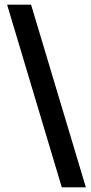

<svg xmlns="http://www.w3.org/2000/svg" viewBox="-20 -720 389 825"><path d="M245.5 85 10.5 -700H113.5L349 85Z"/></svg>

Font: Cabin SemiCondensedMedium
Style: Regular
Weight: 500
Width: 4
Designer: Pablo Impallari
Foundry: Pablo Impallari. http://www.impallari.com Igino Marini. http://www.ikern.com
Version: Version 3.001